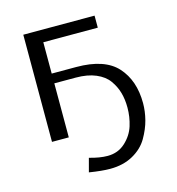

<svg xmlns="http://www.w3.org/2000/svg" viewBox="-99 -557 752 817"><g transform="rotate(-15 277.0 -148.5)"><path d="M77 0V-472H391V-419H271H151V-281H259Q384 -281 439 -220Q494 -159 494 -59Q494 -23 484.5 14Q475 51 453 89Q431 127 388 151Q345 175 287 175Q251 175 195 166L211 106Q256 119 291 119Q337 119 369 89.5Q401 60 413 21.5Q425 -17 425 -58Q425 -94 416.5 -124Q408 -154 389 -180.5Q370 -207 333.5 -222.5Q297 -238 245 -238H151V0Z"/></g></svg>

Font: Coval
Style: ExtraLight
Weight: 250
Foundry: Context Ltd
Version: Version 001.000